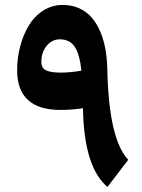

<svg xmlns="http://www.w3.org/2000/svg" viewBox="-20 -736 567 766"><path d="M223.1 -446.3Q260.7 -446.3 304.7 -454.1Q298.8 -515.1 279.5 -547.1Q260.3 -579.1 217.8 -579.1Q188 -579.1 166.5 -553.5Q145 -527.8 145 -489.3Q145 -463.4 164.6 -454.8Q184.1 -446.3 223.1 -446.3ZM230 -716.3Q266.6 -716.3 296.1 -702.9Q325.7 -689.5 345.9 -666Q366.2 -642.6 380.1 -609.6Q394 -576.7 400.6 -539.3Q407.2 -502 408.2 -459Q414.1 -179.7 491.7 -98.6L408.7 9.8Q314.9 -68.8 311 -304.2Q264.6 -297.4 221.2 -297.4Q48.3 -297.4 48.3 -456.1Q48.3 -504.4 60.3 -550.3Q72.3 -596.2 94.5 -633.5Q116.7 -670.9 152.1 -693.6Q187.5 -716.3 230 -716.3Z"/></svg>

Font: Sahel FD-WOL
Style: Bold-FD-WOL
Weight: 700
Foundry: Saber Rastikerdar (saber.rastikerdar@gmail.com)
Version: Version 2.0.2